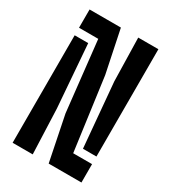

<svg xmlns="http://www.w3.org/2000/svg" viewBox="-194 -899 889 998"><g transform="rotate(30 250.5 -400.0)"><path d="M260.3 0 205.7 -269.5 159.3 -690.4H43.9V-800H231.9L284.7 -545.5L343.8 -110.3H457V0ZM43.9 0V-645.1H125.2L154.2 -268.9L164.6 0ZM376.1 -155.9 342 -540.6 336 -800H457V-155.9Z"/></g></svg>

Font: Big Shoulders Stencil Display SC Thin
Style: Regular
Weight: 100
Designer: Patric King
Foundry: XO Type Co
Version: Version 2.001